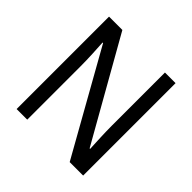

<svg xmlns="http://www.w3.org/2000/svg" viewBox="-180 -882 1049 1049"><g transform="rotate(45 345.0 -357.0)"><path d="M602 0V-714H520V-302C520 -247 524 -172 526 -130H522L191 -714H88V0H170V-413C170 -475 166 -539 163 -589H167L498 0Z"/></g></svg>

Font: Noto Sans Lao SemiCondensed
Style: Regular
Weight: 400
Width: 4
Designer: Monotype Design Team
Foundry: Monotype Imaging Inc.
Version: Version 2.004